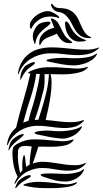

<svg xmlns="http://www.w3.org/2000/svg" viewBox="-20 -972 533 992"><path d="M475 -693Q482 -698 481 -693.5Q480 -689 478 -686Q469 -672 454.5 -662Q440 -652 423.5 -646Q407 -640 391 -637Q375 -634 363 -634Q332 -634 299 -640Q266 -646 233 -653Q231 -653 226 -655Q221 -657 221 -659Q219 -662 224.5 -664Q230 -666 232 -666Q239 -668 250.5 -669.5Q262 -671 275 -672Q288 -673 299.5 -673Q311 -673 319 -673Q341 -671 364.5 -671Q388 -671 409 -673Q430 -675 447.5 -680Q465 -685 475 -693ZM489 -726Q494 -728 492 -725Q490 -722 489 -721Q463 -698 432 -692Q401 -686 367.5 -687.5Q334 -689 298.5 -693.5Q263 -698 227 -696Q206 -695 183 -688Q160 -681 139.5 -668.5Q119 -656 102.5 -636.5Q86 -617 77 -592Q75 -588 74.5 -588Q74 -588 73.5 -589Q73 -590 73 -592Q73 -594 73 -595Q79 -631 95 -656Q111 -681 133 -696.5Q155 -712 181 -719Q207 -726 233 -727Q269 -728 303.5 -724.5Q338 -721 370.5 -718Q403 -715 433 -715.5Q463 -716 489 -726ZM160 -648Q162 -645 154 -638Q146 -631 142 -629Q134 -623 127 -617.5Q120 -612 114 -604Q106 -595 100.5 -586Q95 -577 90 -566Q88 -559 86 -559Q85 -559 85 -566V-573Q87 -588 91 -600Q95 -612 105 -625Q109 -631 118.5 -636.5Q128 -642 137 -646Q146 -650 153 -651Q160 -652 160 -648ZM430 -626Q435 -628 434.5 -625.5Q434 -623 432 -621Q419 -606 394.5 -599Q370 -592 342 -589.5Q314 -587 286.5 -588Q259 -589 241 -589Q247 -569 246.5 -540.5Q246 -512 241.5 -479.5Q237 -447 230 -414Q223 -381 216 -352Q243 -350 269 -346.5Q295 -343 319 -341.5Q343 -340 365 -341.5Q387 -343 408 -351Q413 -353 413 -350Q413 -347 411 -345Q387 -321 358 -315Q329 -309 297 -311Q265 -313 232 -318Q199 -323 166 -322Q145 -321 124 -315Q103 -309 83.5 -297Q64 -285 47.5 -267.5Q31 -250 21 -226Q20 -222 18 -222Q16 -222 16 -225.5Q16 -229 17 -231Q22 -260 34 -279Q46 -298 63 -312Q80 -384 101.5 -456Q123 -528 137 -592Q136 -592 130.5 -592.5Q125 -593 125 -595Q125 -597 128 -599Q131 -601 134 -603Q176 -623 220 -624.5Q264 -626 310 -622Q339 -620 368.5 -618Q398 -616 430 -626ZM210 -589Q211 -564 210 -542Q209 -520 204 -503Q195 -467 184 -428Q173 -389 159 -352Q163 -353 168 -353Q173 -353 178 -353L193 -400Q207 -444 218.5 -491Q230 -538 233 -589ZM167 -590Q159 -530 138 -467Q117 -404 100 -338Q108 -341 114.5 -343.5Q121 -346 127 -348Q132 -368 137 -386.5Q142 -405 147 -419Q149 -425 154 -442Q159 -459 165 -483Q171 -507 177 -535Q183 -563 186 -590ZM399 -318Q404 -322 403.5 -317.5Q403 -313 401 -311Q393 -297 380.5 -286Q368 -275 354 -268.5Q340 -262 325.5 -258.5Q311 -255 300 -256Q269 -258 235 -264.5Q201 -271 170 -278Q168 -279 163.5 -280.5Q159 -282 159 -285Q158 -287 162.5 -289.5Q167 -292 169 -292Q176 -294 186.5 -295Q197 -296 208.5 -297Q220 -298 230.5 -297.5Q241 -297 248 -296Q266 -294 287.5 -294Q309 -294 330.5 -297Q352 -300 370 -305Q388 -310 399 -318ZM421 -130Q423 -131 423 -129Q423 -127 422 -125Q400 -101 373.5 -95Q347 -89 318 -90.5Q289 -92 259 -98Q229 -104 200 -104Q163 -105 124.5 -87Q86 -69 60 -25Q57 -21 56 -21Q55 -21 55.5 -24Q56 -27 56 -28Q60 -39 63.5 -45Q67 -51 71 -59Q57 -87 51 -115.5Q45 -144 44 -175Q44 -198 48 -209Q52 -220 75 -232Q113 -252 156 -252Q199 -252 242 -247Q270 -244 298 -242.5Q326 -241 356 -251Q361 -253 360 -249.5Q359 -246 357 -244Q344 -228 321 -222Q298 -216 272 -214.5Q246 -213 222 -214Q198 -215 184 -214H178Q171 -190 163.5 -168.5Q156 -147 149 -127Q164 -132 177.5 -134.5Q191 -137 206 -136Q235 -135 264 -130Q293 -125 320.5 -121.5Q348 -118 373.5 -118.5Q399 -119 421 -130ZM144 -215Q138 -216 125.5 -217.5Q113 -219 98 -217Q88 -216 81 -209Q74 -202 73 -192Q71 -162 74 -134.5Q77 -107 84 -78L96 -93Q95 -105 95 -119Q95 -133 96.5 -144.5Q98 -156 100 -163Q102 -170 105 -170Q107 -170 108 -165Q109 -160 110 -154Q111 -148 111.5 -142Q112 -136 112 -133Q113 -127 113.5 -121.5Q114 -116 115 -110Q120 -113 124 -116Q128 -119 133 -121Q134 -166 144 -215ZM414 -97Q414 -94 412 -90Q406 -76 395 -65.5Q384 -55 371 -48Q358 -41 344.5 -37.5Q331 -34 321 -34Q286 -34 257.5 -42Q229 -50 201 -60Q199 -61 195 -63Q191 -65 190 -68Q189 -70 194 -72Q199 -74 201 -74Q207 -75 216.5 -75.5Q226 -76 236.5 -76Q247 -76 257 -75.5Q267 -75 274 -75Q291 -74 311 -73.5Q331 -73 349.5 -75.5Q368 -78 384.5 -83Q401 -88 410 -97Q413 -100 414 -97ZM103 -277Q103 -274 96.5 -268Q90 -262 81.5 -255Q73 -248 65.5 -242Q58 -236 56 -234Q48 -226 41 -218.5Q34 -211 29 -200Q24 -191 24 -197.5Q24 -204 25 -207Q27 -215 31.5 -228.5Q36 -242 49 -255Q55 -260 63.5 -265.5Q72 -271 80.5 -274.5Q89 -278 95.5 -279Q102 -280 103 -277ZM377 -29Q378 -25 374 -23Q362 -13 340.5 -8.5Q319 -4 294.5 -2Q270 0 247 0Q224 0 210 0Q185 0 157.5 -3.5Q130 -7 110 -12Q108 -13 104.5 -13.5Q101 -14 101 -16Q101 -18 104.5 -19.5Q108 -21 110 -22Q148 -34 187.5 -32.5Q227 -31 267 -26Q292 -22 317.5 -20Q343 -18 371 -29Q377 -31 377 -29ZM140 -63Q140 -60 133.5 -55.5Q127 -51 119 -46Q111 -41 103.5 -36.5Q96 -32 93 -30Q85 -23 79 -18Q73 -13 67 -5Q62 0 60 0H59V-1Q59 -1 59 -3Q64 -18 69.5 -28Q75 -38 89 -49Q95 -53 103 -57.5Q111 -62 119 -64.5Q127 -67 133 -67Q139 -67 140 -63ZM135 -849Q137 -860 148 -873.5Q159 -887 174.5 -897Q190 -907 208 -912Q226 -917 242 -912Q250 -909 258.5 -904.5Q267 -900 273.5 -895.5Q280 -891 283.5 -886.5Q287 -882 286 -879Q285 -877 280.5 -879.5Q276 -882 271 -883Q244 -889 218.5 -885Q193 -881 171 -862Q163 -856 155 -845.5Q147 -835 144 -827Q141 -821 140 -823Q135 -827 134.5 -835.5Q134 -844 135 -849ZM442 -775Q417 -775 401.5 -784Q386 -793 375.5 -807Q365 -821 357 -837.5Q349 -854 339.5 -869Q330 -884 317 -895.5Q304 -907 283 -910Q270 -912 262 -918.5Q254 -925 249.5 -932Q245 -939 244 -945Q243 -951 245 -952Q249 -953 251.5 -949.5Q254 -946 257.5 -942Q261 -938 269 -934Q277 -930 294 -930Q322 -929 339.5 -920Q357 -911 368.5 -897.5Q380 -884 387 -867.5Q394 -851 401.5 -834.5Q409 -818 418.5 -804Q428 -790 445 -782Q450 -780 451.5 -777.5Q453 -775 442 -775ZM353 -753Q353 -750 347.5 -749.5Q342 -749 341 -749Q313 -749 297.5 -765Q282 -781 274 -798Q256 -789 232 -780.5Q208 -772 197 -756Q195 -753 191.5 -746Q188 -739 186 -739Q185 -739 183.5 -742.5Q182 -746 183 -757Q185 -778 196 -791.5Q207 -805 220 -813Q233 -821 244.5 -824.5Q256 -828 260 -828Q254 -844 251 -852Q248 -860 246.5 -863Q245 -866 244.5 -867Q244 -868 244 -871Q242 -875 244.5 -876.5Q247 -878 250 -876Q273 -868 283.5 -848Q294 -828 305 -806Q314 -787 325 -777Q336 -767 353 -754ZM426 -764Q420 -759 410.5 -758Q401 -757 390 -757Q371 -757 357 -766Q343 -775 334 -788.5Q325 -802 320.5 -819Q316 -836 316 -853Q316 -855 317 -858Q318 -861 320 -861Q331 -861 339 -843.5Q347 -826 361 -806Q372 -792 387.5 -782Q403 -772 423 -765H425Q426 -764 426 -764ZM231 -860Q239 -860 240.5 -856Q242 -852 237 -847Q230 -839 219.5 -831.5Q209 -824 198.5 -814.5Q188 -805 178.5 -791.5Q169 -778 164 -757Q163 -752 163 -748.5Q163 -745 160 -745Q158 -745 155 -757Q150 -768 149.5 -781.5Q149 -795 153 -806Q167 -842 187.5 -851Q208 -860 231 -860Z"/></svg>

Font: Akronim
Style: Regular
Weight: 400
Designer: Grzegorz Klimczewski
Foundry: Fonty.PL
Version: Version 1.002